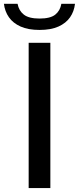

<svg xmlns="http://www.w3.org/2000/svg" viewBox="-61 -958 402 978"><path d="M85 0V-740H195.5V0ZM140.5 -805.5Q82.5 -805.5 44 -822.8Q5.5 -840 -15.5 -870Q-36.5 -900 -41 -938.5H28.5Q35 -903.5 60.5 -883.5Q86 -863.5 140.5 -863.5Q195.5 -863.5 220.5 -883.5Q245.5 -903.5 251.5 -938.5H321Q316.5 -899.5 295.8 -869.8Q275 -840 236.8 -822.8Q198.5 -805.5 140.5 -805.5Z"/></svg>

Font: Encode Sans SemiExpanded Medium
Style: Regular
Weight: 500
Width: 6
Designer: Multiple Designers
Foundry: Impallari Type
Version: Version 3.002